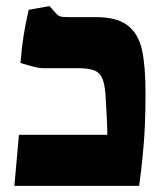

<svg xmlns="http://www.w3.org/2000/svg" viewBox="-20 -608 544 628"><path d="M42 -167H331Q331 -204 325 -300Q322 -335 314 -353Q306 -371 287.5 -378Q269 -385 233 -385H118Q102 -385 47 -402Q54 -494 74 -576L142 -588L160 -568Q169 -557 176.5 -554.5Q184 -552 204 -552H294Q363 -552 398 -524.5Q433 -497 444.5 -444.5Q456 -392 456 -302Q456 -188 447 -102Q442 -47 435 0H27Z"/></svg>

Font: Suez One
Style: Regular
Weight: 400
Version: Version 1.000